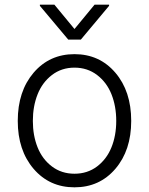

<svg xmlns="http://www.w3.org/2000/svg" viewBox="-20 -782 631 813"><path d="M210.4 -762.2 295.4 -659.2 380.4 -762.2H441.9V-757.3L322.3 -614.3H269L148.9 -757.3V-762.2ZM55.2 -270Q55.2 -395.5 122.3 -474.1Q189.5 -552.7 295.4 -552.7Q401.4 -552.7 468.5 -474.1Q535.6 -395.5 535.6 -270Q535.6 -145.5 468.5 -67.1Q401.4 11.2 295.4 11.2Q189.5 11.2 122.3 -67.1Q55.2 -145.5 55.2 -270ZM200 -77.1Q240.7 -46.4 295.4 -46.4Q350.1 -46.4 390.9 -77.1Q431.6 -107.9 451.9 -158Q472.2 -208 472.2 -270Q472.2 -332 452.1 -382.6Q432.1 -433.1 391.1 -464.4Q350.1 -495.6 295.4 -495.6Q240.7 -495.6 200 -464.4Q159.2 -433.1 139.2 -382.6Q119.1 -332 119.1 -270Q119.1 -208 139.2 -158Q159.2 -107.9 200 -77.1Z"/></svg>

Font: Interop Light
Style: Regular
Weight: 300
Designer: Rasmus Andersson, Google, Jang Haemin
Foundry: jhaemin
Version: Version 1.007